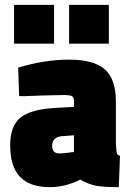

<svg xmlns="http://www.w3.org/2000/svg" viewBox="-20 -759 558 792"><path d="M22 0ZM22 -159Q22 -242 66.5 -275.5Q111 -309 211 -314L285 -318V-341Q285 -358 276.5 -362.5Q268 -367 241 -367L151 -365Q65 -361 59 -363L55 -480Q163 -513 265 -513Q368 -513 413 -472.5Q458 -432 458 -341V-165Q459 -154 460 -140.5Q461 -127 464 -122.5Q467 -118 475 -116L470 13Q408 13 377.5 7.5Q347 2 311 -18Q249 13 186 13Q103 13 62.5 -29.5Q22 -72 22 -159ZM275 -131 285 -132V-201L232 -197Q215 -195 205 -185Q195 -175 195 -157Q195 -126 226 -126Q242 -126 275 -131ZM38 -739H203V-579H38ZM265 -739H429V-579H265Z"/></svg>

Font: Cairo Black
Style: Regular
Weight: 900
Designer: Mohamed Gaber, the designers of Titillium
Foundry: Kief Type Foundry
Version: Version 2.009; ttfautohint (v1.5.33-1714) -l 8 -r 50 -G 200 